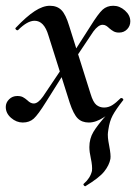

<svg xmlns="http://www.w3.org/2000/svg" viewBox="-27 -415 474 666"><path d="M268 231Q266 231 263.5 227.5Q261 224 264 222Q286 203 292 178Q294 162 288 134Q283 112 283 95Q283 66 297 42.5Q311 19 345 -19Q377 -55 391 -74L399 -66Q374 -34 363.5 -14Q353 6 349 34Q347 46 347 52Q347 63 349 75Q351 87 352 92Q358 123 356 136Q352 158 334.5 180Q317 202 269 231ZM215 -58 141 -292Q126 -343 93 -343Q68 -343 36 -311Q35 -310 33 -310Q30 -310 27.5 -313.5Q25 -317 28 -319Q65 -358 93.5 -376.5Q122 -395 146 -395Q171 -395 186 -380Q201 -365 213 -325L287 -90Q296 -60 307.5 -51Q319 -42 334 -42Q349 -42 362 -50Q375 -58 391 -74Q392 -75 394 -75Q398 -75 400 -71.5Q402 -68 399 -66Q362 -27 334 -8.5Q306 10 281 10Q257 10 242.5 -4.5Q228 -19 215 -58ZM-7 -44Q-7 -59 4.5 -70.5Q16 -82 33 -82Q45 -82 52.5 -78Q60 -74 68 -67Q79 -56 90 -56Q105 -56 122 -80L202 -199L211 -186L133 -62Q105 -17 90 -3.5Q75 10 52 10Q30 10 11.5 -6Q-7 -22 -7 -44ZM206 -198 286 -323Q314 -368 329 -381.5Q344 -395 366 -395Q388 -395 406.5 -378.5Q425 -362 425 -341Q425 -325 414 -313.5Q403 -302 386 -302Q375 -302 367.5 -306Q360 -310 352 -317Q347 -322 341.5 -325.5Q336 -329 329 -329Q314 -329 297 -306L216 -185Z"/></svg>

Font: Cormorant Garamond SemiBold
Style: Italic
Weight: 600
Italic angle: -10°
Designer: Christian Thalmann (Catharsis Fonts)
Foundry: Catharsis Fonts
Version: Version 4.000